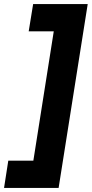

<svg xmlns="http://www.w3.org/2000/svg" viewBox="-69 -750 454 950"><path d="M365 -730 221 180H-49L-28 45H96L197 -595H73L95 -730Z"/></svg>

Font: MuseoModerno Thin
Style: Bold Italic
Weight: 700
Italic angle: -9°
Version: Version 1.003